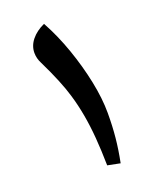

<svg xmlns="http://www.w3.org/2000/svg" viewBox="-116 -653 566 718"><g transform="rotate(-20 167.0 -294.0)"><path d="M239 0 189 -10Q188 -70 184 -120Q180 -170 172 -214.5Q164 -259 152 -299Q143 -330 127 -369Q111 -408 88 -455Q77 -476 77 -498Q77 -526 96 -549.5Q115 -573 148 -588Q181 -528 205.5 -458Q230 -388 244 -319.5Q258 -251 258 -194Q258 -141 253.5 -95.5Q249 -50 239 0Z"/></g></svg>

Font: Noto Naskh Arabic SemiBold
Style: Regular
Weight: 600
Designer: Monotype Design Team, David Williams, Mohamad Dakak and Nizar Qandah
Foundry: Monotype Imaging Inc.
Version: Version 2.016